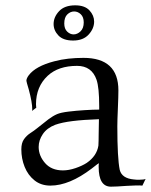

<svg xmlns="http://www.w3.org/2000/svg" viewBox="-20 -693 566 720"><path d="M396 7Q350 7 350 -67Q350 -70 350 -73.5Q350 -77 351 -81Q344 -77 337.5 -71.5Q331 -66 324 -61Q240 3 169 3Q134 3 109.5 -16.5Q85 -36 72.5 -67Q60 -98 60 -133Q60 -157 70 -171Q80 -185 94 -194Q108 -203 119 -212Q145 -233 161.5 -245.5Q178 -258 194 -265Q208 -271 237 -274.5Q266 -278 298 -280Q330 -282 352 -282V-295Q352 -365 342 -394Q324 -446 269 -446Q199 -446 159 -409Q115 -368 115 -302Q115 -298 115.5 -294.5Q116 -291 116 -289L100 -277L101 -282Q101 -309 88 -357Q79 -387 79 -390Q79 -399 88 -411Q114 -445 183 -463Q209 -470 236.5 -473Q264 -476 293 -476Q424 -476 424 -354Q424 -343 423.5 -326Q423 -309 422 -286Q421 -264 420.5 -247Q420 -230 420 -219Q420 -100 429 -56Q437 -24 482 -20Q488 -19 493.5 -19Q499 -19 503 -19Q519 -19 526 -22L514 3Q504 2 489 2.5Q474 3 455 4Q415 7 396 7ZM216 -54Q238 -54 263 -62.5Q288 -71 305 -82Q343 -108 349 -147Q350 -164 350 -189.5Q350 -215 351 -246Q293 -244 252.5 -239Q212 -234 187 -225Q156 -213 140.5 -190Q125 -167 125 -142Q125 -109 149 -81.5Q173 -54 216 -54ZM254 -541Q217 -541 199 -560Q181 -579 181 -603Q181 -629 201.5 -651Q222 -673 262 -673Q298 -673 315.5 -654Q333 -635 333 -612Q333 -586 312.5 -563.5Q292 -541 254 -541ZM256 -564Q270 -564 282 -575.5Q294 -587 294 -609Q294 -629 283 -639.5Q272 -650 258 -650Q244 -650 232.5 -639Q221 -628 221 -605Q221 -585 232 -574.5Q243 -564 256 -564Z"/></svg>

Font: Gideon Roman
Style: Regular
Weight: 400
Designer: Robert E. Leuschke
Foundry: Robert E. Leuschke
Version: Version 2.010